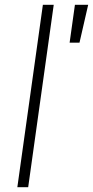

<svg xmlns="http://www.w3.org/2000/svg" viewBox="-20 -777 386 797"><path d="M52 0 158 -757H203L97 0ZM269 -600 291 -757H346L310 -600Z"/></svg>

Font: Plus Jakarta Sans ExtraLight
Style: Italic
Weight: 200
Italic angle: -8°
Designer: Gumpita Rahayu
Foundry: Tokotype
Version: Version 2.071; ttfautohint (v1.8.4.7-5d5b);gftools[0.9.29]